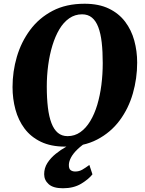

<svg xmlns="http://www.w3.org/2000/svg" viewBox="-20 -773 773 1026"><path d="M328 10.5Q252 10.5 198.2 -15.5Q144.5 -41.5 111.2 -86Q78 -130.5 62.5 -187.8Q47 -245 47 -308Q47 -391 70.2 -470Q93.5 -549 141 -613Q188.5 -677 260.8 -715Q333 -753 432 -753Q508 -753 561.5 -727.2Q615 -701.5 648.5 -657.2Q682 -613 697.5 -556.5Q713 -500 713 -438.5Q713 -354 690 -273.8Q667 -193.5 619.5 -129.5Q572 -65.5 499.5 -27.5Q427 10.5 328 10.5ZM341 -45.5Q379 -45.5 409.2 -66.8Q439.5 -88 462.2 -125.8Q485 -163.5 499.8 -213Q514.5 -262.5 521.8 -319.5Q529 -376.5 529 -436Q529 -498 523.5 -546.2Q518 -594.5 505.2 -628Q492.5 -661.5 471.2 -679Q450 -696.5 418.5 -696.5Q380.5 -696.5 350 -675.2Q319.5 -654 297.2 -616.5Q275 -579 260 -529.8Q245 -480.5 237.5 -424.5Q230 -368.5 230 -310.5Q230 -247.5 236 -198.2Q242 -149 255 -115Q268 -81 289.2 -63.2Q310.5 -45.5 341 -45.5ZM316.5 233Q264.5 233 240.2 211.2Q216 189.5 216 158Q216 125 233.2 98Q250.5 71 277.8 49Q305 27 335.5 10Q366 -7 392 -20L421.5 -29L450.5 -18.5Q417.5 2.5 394.5 24.5Q371.5 46.5 360 67.8Q348.5 89 348 107.5Q347.5 128.5 357.2 136Q367 143.5 382 143.5Q402.5 143.5 419.5 133.8Q436.5 124 457.5 108.5L474 158.5Q454 184.5 413.8 208.8Q373.5 233 316.5 233Z"/></svg>

Font: Merriweather 36pt Black
Style: Italic
Weight: 900
Italic angle: -7.8°
Version: Version 2.101